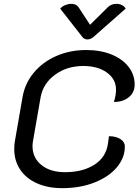

<svg xmlns="http://www.w3.org/2000/svg" viewBox="-20 -969 724 998"><path d="M54 -195Q54 -219 58 -239L97 -463Q109 -535 155.5 -591Q202 -647 273 -678Q344 -709 428 -709Q502 -709 559 -686Q616 -663 648 -622Q680 -581 680 -529Q680 -489 650 -464Q620 -439 572 -439Q583 -472 583 -503Q583 -558 535.5 -592Q488 -626 413 -626Q328 -626 266 -580.5Q204 -535 191 -463L152 -239Q149 -224 149 -210Q149 -149 195 -111.5Q241 -74 318 -74Q409 -74 470 -112.5Q531 -151 541 -222Q542 -233 544 -243.5Q546 -254 546 -261Q583 -261 606 -246Q629 -231 629 -208Q629 -149 587.5 -99.5Q546 -50 471.5 -20.5Q397 9 303 9Q228 9 171.5 -16.5Q115 -42 84.5 -88Q54 -134 54 -195ZM541 -932Q558 -949 586 -949Q601 -949 614 -942.5Q627 -936 633 -924L466 -777Q451 -764 435 -764Q418 -764 408 -777L293 -924Q303 -936 319 -942.5Q335 -949 350 -949Q376 -949 388 -932L448 -840Z"/></svg>

Font: K2D
Style: Italic
Weight: 400
Italic angle: -10°
Designer: Katatrad Aksorn Co.,Ltd.
Foundry: Cadson Demak Co.,Ltd.
Version: Version 1.000; ttfautohint (v1.6)